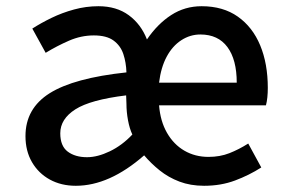

<svg xmlns="http://www.w3.org/2000/svg" viewBox="-20 -584 923 618"><path d="M224 14Q177 14 140.5 -6Q104 -26 83 -62Q62 -98 62 -146Q62 -235 140 -284Q218 -333 387 -351Q386 -383 377 -410Q368 -437 345.5 -453.5Q323 -470 282 -470Q241 -470 202 -453Q163 -436 127 -414L84 -492Q112 -510 146 -526.5Q180 -543 218.5 -553.5Q257 -564 297 -564Q355 -564 394.5 -535Q434 -506 453 -457Q487 -507 531 -535.5Q575 -564 629 -564Q698 -564 745.5 -530.5Q793 -497 817.5 -438Q842 -379 842 -301Q842 -285 840.5 -270.5Q839 -256 836 -245H492Q496 -194 517.5 -156.5Q539 -119 573.5 -99Q608 -79 651 -79Q688 -79 718.5 -91Q749 -103 779 -122L821 -45Q782 -20 736.5 -3Q691 14 637 14Q593 14 557.5 0.5Q522 -13 494 -35.5Q466 -58 444 -84Q388 -35 333 -10.5Q278 14 224 14ZM260 -78Q294 -78 333.5 -97Q373 -116 406 -151Q397 -170 392 -197Q387 -224 387 -250L386 -277Q271 -263 222.5 -232Q174 -201 174 -155Q174 -114 198 -96Q222 -78 260 -78ZM492 -318H742Q742 -392 712 -432.5Q682 -473 625 -473Q592 -473 563.5 -454.5Q535 -436 516.5 -401.5Q498 -367 492 -318Z"/></svg>

Font: Noto Sans SC Thin Medium
Style: Regular
Weight: 500
Version: Version 2.004-H2;hotconv 1.0.118;makeotfexe 2.5.65603